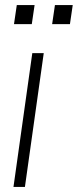

<svg xmlns="http://www.w3.org/2000/svg" viewBox="-20 -735 306 755"><path d="M33 0 107 -526H152L78 0ZM35 -640 46 -715H116L105 -640ZM185 -640 196 -715H266L255 -640Z"/></svg>

Font: Plus Jakarta Sans ExtraLight
Style: Italic
Weight: 200
Italic angle: -8°
Designer: Gumpita Rahayu
Foundry: Tokotype
Version: Version 2.071; ttfautohint (v1.8.4.7-5d5b);gftools[0.9.29]